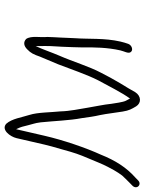

<svg xmlns="http://www.w3.org/2000/svg" viewBox="76 -624 591 782"><g transform="rotate(90 371.0 -232.5)"><path d="M158.2 -460C154.5 -449.2 152 -441.8 148.7 -427.5C133.9 -363.3 139.3 -298 135.1 -243C133.5 -225.2 134.1 -202.8 132.5 -184L131 -156C130.6 -145.3 130.2 -136.7 130 -130C133 -101 123.9 -64.8 138.2 -44C151.3 -31.7 166.6 -34.6 180.1 -48C196.4 -63.3 201.6 -75.7 210.1 -100C219.9 -123.4 230.7 -149.7 241.2 -174C260 -222.4 283.5 -292.5 307 -338C329 -378 355.9 -432.8 380.8 -467C384.1 -461 387.1 -455.3 389.9 -450C395.6 -439 400.2 -404.5 402.3 -391C405.7 -357.7 412.9 -327.6 418.1 -295C424 -257.6 432 -224 433.2 -183C437.3 -143.8 436.9 -91.2 447.4 -58C457.7 -26.4 462.6 13.7 483.5 37C507.5 58.8 535.9 21.9 542.2 -5L568.5 -119C572 -134.3 578.4 -157.7 587.6 -189C602.4 -243.1 608.1 -259.1 624.9 -298.5C634.6 -321.3 648.2 -356.3 658.8 -376L672.8 -402C680.4 -415.4 686.5 -424.2 694.4 -435L707.7 -449C712.9 -454.3 718.5 -460 724.6 -466L734.9 -476C754.5 -494.4 730.1 -517.8 713.2 -499L702.9 -489C661.8 -452.6 633 -407.4 609.3 -348C582.1 -288.5 550.3 -196.3 532.5 -119L505.7 -3C505.3 -4.3 504.9 -5.3 504.4 -6C496.9 -21.1 493.8 -33.6 489.8 -51L483.3 -75C481.4 -81 479.5 -90.3 477.8 -103C472.1 -158.5 470.3 -219.9 460.6 -271C457.1 -295.9 453.9 -321 448.4 -344C441.8 -376.1 439.6 -403.4 433.9 -437C429.5 -464.1 423.6 -473.2 412.6 -492C399 -513.9 370.4 -512.9 354.7 -488C340 -461.9 338.2 -458.9 318.6 -427C299 -393 292.3 -381.7 275.3 -348C250.7 -301.9 228.8 -230.3 206.6 -180C193 -148.6 181.4 -112.6 167.2 -83C167.4 -110.8 166 -132.6 168.2 -161L169.9 -190C170.7 -218.4 172.7 -248.3 172.7 -276C171.9 -319.2 172.8 -376.1 184.7 -427.5C188.6 -444.4 198.3 -459 192.3 -469C184.6 -481.7 163.7 -474.8 158.2 -460Z"/></g></svg>

Font: HoneyBee
Style: LitIt
Weight: 300
Foundry: Cannot Into Space Fonts
Version: Version 0.89